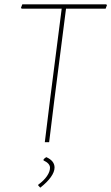

<svg xmlns="http://www.w3.org/2000/svg" viewBox="-20 -657 514 887"><path d="M474 -633 468 -617H285L231 -195L207 0H187L211 -195L265 -617H80L77 -621L83 -637H471ZM232 117Q232 137 215 161Q198 185 166 210L156 199L157 196Q183 177 197 156.5Q211 136 211 118Q211 98 181 84V80Q186 73 194 69Q232 86 232 117Z"/></svg>

Font: Luna Sans Thin
Style: Italic
Weight: 250
Italic angle: -7°
Designer: Juan Pablo del Peral
Foundry: Huerta Tipografica
Version: Version 2.001; ttfautohint (v1.5)